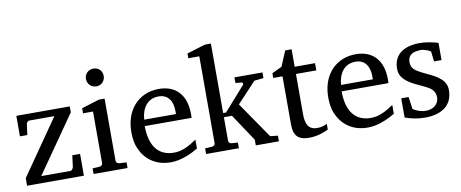

<svg xmlns="http://www.w3.org/2000/svg" viewBox="-65 -1016 3145 1309"><g transform="rotate(-10 1507.0 -361.5)"><path d="M34 0H428V-151H374L364 -72C362 -63 354 -48 343 -48H141L415 -441V-482H45V-340H96L106 -414C107 -423 116 -435 126 -435H300L35 -53Z M495 0H730V-39L679 -42C668 -43 658 -51 658 -63V-493H618L496 -455V-420H565V-63C565 -51 555 -43 544 -42L495 -39ZM556 -647C556 -612 583 -585 618 -585C653 -585 679 -612 679 -647C679 -682 653 -708 618 -708C583 -708 556 -682 556 -647Z M895 -261H1219C1220 -266 1220 -271 1220 -276V-289C1220 -412 1157 -494 1033 -494C999 -494 968 -488 939 -476C854 -440 798 -356 798 -235C798 -193 804 -156 817 -125C850 -46 920 13 1029 13C1046 13 1063 11 1079 8C1133 -3 1178 -24 1219 -49V-110C1170 -78 1123 -48 1061 -48C942 -48 895 -139 895 -261ZM1119 -327V-305H899C904 -380 943 -444 1022 -444C1089 -444 1119 -394 1119 -327Z M1618 0H1778V-39L1725 -45L1553 -295L1685 -436L1749 -443V-482H1555V-443L1596 -439C1604 -438 1610 -430 1604 -422L1457 -256H1437V-737H1396L1268 -698V-665H1344V-64C1344 -52 1334 -44 1323 -43L1274 -40V-1H1501V-40L1458 -43C1447 -44 1437 -52 1437 -64V-227H1493L1618 -39Z M2052 -44C1989 -44 1972 -88 1972 -153V-432H2113V-482H1972V-603H1928L1883 -497L1815 -465V-432H1879V-100C1879 -22 1909 12 1986 12C2040 12 2084 -4 2120 -21V-61C2102 -51 2079 -44 2051 -44Z M2258 -261H2582C2583 -266 2583 -271 2583 -276V-289C2583 -412 2520 -494 2396 -494C2362 -494 2331 -488 2302 -476C2217 -440 2161 -356 2161 -235C2161 -193 2167 -156 2180 -125C2213 -46 2283 13 2392 13C2409 13 2426 11 2442 8C2496 -3 2541 -24 2582 -49V-110C2533 -78 2486 -48 2424 -48C2305 -48 2258 -139 2258 -261ZM2482 -327V-305H2262C2267 -380 2306 -444 2385 -444C2452 -444 2482 -394 2482 -327Z M2830 -446C2858 -446 2890 -434 2906 -423L2914 -353H2966V-471C2961 -474 2954 -476 2945 -478C2914 -486 2878 -493 2837 -493C2735 -493 2657 -449 2657 -348C2657 -333 2659 -320 2664 -308C2688 -249 2764 -223 2821 -195C2856 -178 2892 -158 2892 -109C2892 -60 2852 -31 2802 -31C2765 -31 2734 -45 2713 -59L2701 -144H2650V-11C2688 3 2735 14 2789 14C2898 14 2980 -34 2980 -143C2980 -159 2977 -173 2971 -186C2944 -245 2862 -269 2806 -300C2776 -317 2748 -333 2748 -377C2748 -422 2780 -444 2829 -444Z"/></g></svg>

Font: Veleka
Style: Regular
Weight: 400
Designer: Stefan Peev, Context Ltd, 2016; SIL International, 1997-2014.
Foundry: Stefan Peev, Context Ltd, 2016
Version: Version 1.000